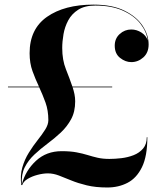

<svg xmlns="http://www.w3.org/2000/svg" viewBox="-20 -780 680 830"><path d="M108 -550Q108 -654.5 183.2 -707.2Q258.5 -760 384 -760Q465 -760 517.8 -734Q570.5 -708 596.5 -668.5Q622.5 -629 622.5 -588Q622.5 -552.5 599.8 -532Q577 -511.5 547.5 -511.5Q522 -511.5 499 -529.8Q476 -548 476 -582.5Q476 -613.5 497.5 -633Q519 -652.5 547.5 -652.5Q571 -652.5 591.5 -639.2Q612 -626 618.5 -605Q614 -643 586.8 -677.8Q559.5 -712.5 510.8 -734.2Q462 -756 392 -756Q346.5 -756 318.2 -738Q290 -720 275 -692Q260 -664 254.5 -632.2Q249 -600.5 249 -572.5Q249 -520.5 264.8 -481.2Q280.5 -442 293 -405.5H465V-402.5H294Q299 -387.5 302 -372.5Q305 -357.5 305 -342Q305 -297 287.5 -264.8Q270 -232.5 242.8 -207Q215.5 -181.5 185.2 -159Q155 -136.5 128.8 -112Q102.5 -87.5 87 -56.8Q71.5 -26 74.5 16Q90.5 -43 135.5 -84.8Q180.5 -126.5 246.5 -126.5Q284 -126.5 310.5 -121.5Q337 -116.5 358.8 -109.8Q380.5 -103 402.5 -98Q424.5 -93 453 -93Q476.5 -93 504.5 -96.2Q532.5 -99.5 557.5 -109.2Q582.5 -119 598.5 -137.8Q614.5 -156.5 614.5 -187H617Q617 -105 593.8 -57.5Q570.5 -10 531.5 10.2Q492.5 30.5 444 30.5Q393 30.5 355 21.2Q317 12 288 0Q259 -12 234.8 -21.2Q210.5 -30.5 187 -30.5Q166.5 -30.5 142.5 -24.2Q118.5 -18 99.8 -6.8Q81 4.5 76 20H72Q66.5 -21.5 76.5 -56.2Q86.5 -91 104.8 -120.2Q123 -149.5 142.5 -174Q162 -198.5 175.5 -220Q189 -241.5 189 -260.5Q189 -302.5 176.8 -336.5Q164.5 -370.5 149.5 -402.5H14.5V-405.5H148.5Q133 -438 120.5 -472.5Q108 -507 108 -550Z"/></svg>

Font: Bodoni* 72pt Medium
Style: Regular
Weight: 500
Version: Version 2.3